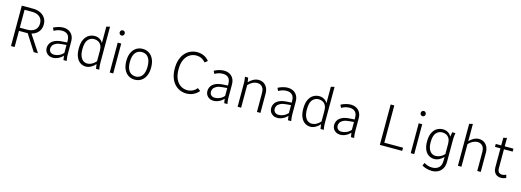

<svg xmlns="http://www.w3.org/2000/svg" viewBox="2 -1853 8594 3167"><g transform="rotate(15 4299.5 -269.0)"><path d="M110 0V-690H304Q372 -690 425.5 -665Q479 -640 510 -594Q541 -548 541 -483Q541 -407 497.5 -355.5Q454 -304 383 -286L571 0H498L322 -276H172V0ZM172 -330H299Q380 -330 428.5 -370Q477 -410 477 -483Q477 -557 428.5 -596.5Q380 -636 299 -636H172Z M686 -121Q686 -164 707.5 -201Q729 -238 778.5 -262.5Q828 -287 910 -292L990 -297V-324Q990 -398 955 -430.5Q920 -463 862 -463Q826 -463 792 -453.5Q758 -444 724 -424L700 -472Q736 -492 781 -505Q826 -518 866 -518Q919 -518 960.5 -496.5Q1002 -475 1026 -433Q1050 -391 1050 -327V-122Q1050 -97 1051 -79Q1052 -61 1055 -39L1061 0H1006L995 -74Q964 -37 917 -14.5Q870 8 824 8Q783 8 751.5 -9.5Q720 -27 703 -56Q686 -85 686 -121ZM745 -128Q745 -93 768 -69.5Q791 -46 834 -46Q875 -46 916.5 -64.5Q958 -83 990 -120V-254L917 -248Q848 -243 811 -223.5Q774 -204 759.5 -178.5Q745 -153 745 -128Z M1200 -250Q1200 -344 1228 -403Q1256 -462 1302.5 -490Q1349 -518 1404 -518Q1449 -518 1486.5 -497Q1524 -476 1546 -436V-717L1606 -731V-122Q1606 -97 1607 -79Q1608 -61 1611 -39L1617 0H1562L1550 -78Q1520 -41 1476 -16.5Q1432 8 1388 8Q1337 8 1294 -20Q1251 -48 1225.5 -105.5Q1200 -163 1200 -250ZM1261 -255Q1261 -181 1280 -135Q1299 -89 1330 -68Q1361 -47 1396 -47Q1437 -47 1476 -67.5Q1515 -88 1546 -125V-310Q1546 -362 1528 -396.5Q1510 -431 1478.5 -448.5Q1447 -466 1408 -466Q1344 -466 1302.5 -417.5Q1261 -369 1261 -255Z M1796 0V-510H1856V0ZM1783 -683Q1783 -702 1795.5 -715Q1808 -728 1826 -728Q1845 -728 1857 -715Q1869 -702 1869 -683Q1869 -665 1857 -652Q1845 -639 1826 -639Q1808 -639 1795.5 -652Q1783 -665 1783 -683Z M2011 -255Q2011 -341 2039 -399.5Q2067 -458 2115 -488Q2163 -518 2223 -518Q2283 -518 2331 -488Q2379 -458 2407 -399.5Q2435 -341 2435 -255Q2435 -170 2407 -111Q2379 -52 2331 -22Q2283 8 2223 8Q2163 8 2115 -22Q2067 -52 2039 -111Q2011 -170 2011 -255ZM2072 -256Q2072 -185 2091 -138.5Q2110 -92 2144.5 -69.5Q2179 -47 2224 -47Q2268 -47 2302 -69.5Q2336 -92 2355 -138.5Q2374 -185 2374 -256Q2374 -326 2355 -372Q2336 -418 2302 -440.5Q2268 -463 2224 -463Q2179 -463 2144.5 -440.5Q2110 -418 2091 -372Q2072 -326 2072 -256Z M2815 -345Q2815 -432 2838 -498Q2861 -564 2901.5 -608.5Q2942 -653 2994.5 -675.5Q3047 -698 3106 -698Q3167 -698 3219 -675Q3271 -652 3311 -602L3263 -565Q3233 -603 3193 -622Q3153 -641 3106 -641Q3044 -641 2992 -608Q2940 -575 2909.5 -509.5Q2879 -444 2879 -345Q2879 -246 2909.5 -180.5Q2940 -115 2991.5 -82Q3043 -49 3106 -49Q3152 -49 3195 -69.5Q3238 -90 3268 -128L3316 -91Q3276 -42 3220.5 -17Q3165 8 3106 8Q3046 8 2993.5 -14.5Q2941 -37 2900.5 -81.5Q2860 -126 2837.5 -192Q2815 -258 2815 -345Z M3431 -121Q3431 -164 3452.5 -201Q3474 -238 3523.5 -262.5Q3573 -287 3655 -292L3735 -297V-324Q3735 -398 3700 -430.5Q3665 -463 3607 -463Q3571 -463 3537 -453.5Q3503 -444 3469 -424L3445 -472Q3481 -492 3526 -505Q3571 -518 3611 -518Q3664 -518 3705.5 -496.5Q3747 -475 3771 -433Q3795 -391 3795 -327V-122Q3795 -97 3796 -79Q3797 -61 3800 -39L3806 0H3751L3740 -74Q3709 -37 3662 -14.5Q3615 8 3569 8Q3528 8 3496.5 -9.5Q3465 -27 3448 -56Q3431 -85 3431 -121ZM3490 -128Q3490 -93 3513 -69.5Q3536 -46 3579 -46Q3620 -46 3661.5 -64.5Q3703 -83 3735 -120V-254L3662 -248Q3593 -243 3556 -223.5Q3519 -204 3504.5 -178.5Q3490 -153 3490 -128Z M3969 -510H4024L4036 -432Q4067 -470 4112 -494Q4157 -518 4203 -518Q4249 -518 4286.5 -496.5Q4324 -475 4347 -432Q4370 -389 4370 -325V0H4310V-320Q4310 -372 4294.5 -403Q4279 -434 4253 -448.5Q4227 -463 4195 -463Q4153 -463 4112.5 -442.5Q4072 -422 4040 -385V0H3980V-388Q3980 -413 3979 -431Q3978 -449 3975 -471Z M4520 -121Q4520 -164 4541.5 -201Q4563 -238 4612.5 -262.5Q4662 -287 4744 -292L4824 -297V-324Q4824 -398 4789 -430.5Q4754 -463 4696 -463Q4660 -463 4626 -453.5Q4592 -444 4558 -424L4534 -472Q4570 -492 4615 -505Q4660 -518 4700 -518Q4753 -518 4794.5 -496.5Q4836 -475 4860 -433Q4884 -391 4884 -327V-122Q4884 -97 4885 -79Q4886 -61 4889 -39L4895 0H4840L4829 -74Q4798 -37 4751 -14.5Q4704 8 4658 8Q4617 8 4585.5 -9.5Q4554 -27 4537 -56Q4520 -85 4520 -121ZM4579 -128Q4579 -93 4602 -69.5Q4625 -46 4668 -46Q4709 -46 4750.5 -64.5Q4792 -83 4824 -120V-254L4751 -248Q4682 -243 4645 -223.5Q4608 -204 4593.5 -178.5Q4579 -153 4579 -128Z M5034 -250Q5034 -344 5062 -403Q5090 -462 5136.5 -490Q5183 -518 5238 -518Q5283 -518 5320.5 -497Q5358 -476 5380 -436V-717L5440 -731V-122Q5440 -97 5441 -79Q5442 -61 5445 -39L5451 0H5396L5384 -78Q5354 -41 5310 -16.5Q5266 8 5222 8Q5171 8 5128 -20Q5085 -48 5059.5 -105.5Q5034 -163 5034 -250ZM5095 -255Q5095 -181 5114 -135Q5133 -89 5164 -68Q5195 -47 5230 -47Q5271 -47 5310 -67.5Q5349 -88 5380 -125V-310Q5380 -362 5362 -396.5Q5344 -431 5312.5 -448.5Q5281 -466 5242 -466Q5178 -466 5136.5 -417.5Q5095 -369 5095 -255Z M5595 -121Q5595 -164 5616.5 -201Q5638 -238 5687.5 -262.5Q5737 -287 5819 -292L5899 -297V-324Q5899 -398 5864 -430.5Q5829 -463 5771 -463Q5735 -463 5701 -453.5Q5667 -444 5633 -424L5609 -472Q5645 -492 5690 -505Q5735 -518 5775 -518Q5828 -518 5869.5 -496.5Q5911 -475 5935 -433Q5959 -391 5959 -327V-122Q5959 -97 5960 -79Q5961 -61 5964 -39L5970 0H5915L5904 -74Q5873 -37 5826 -14.5Q5779 8 5733 8Q5692 8 5660.5 -9.5Q5629 -27 5612 -56Q5595 -85 5595 -121ZM5654 -128Q5654 -93 5677 -69.5Q5700 -46 5743 -46Q5784 -46 5825.5 -64.5Q5867 -83 5899 -120V-254L5826 -248Q5757 -243 5720 -223.5Q5683 -204 5668.5 -178.5Q5654 -153 5654 -128Z M6409 0V-690H6471V-54H6791V0Z M6936 0V-510H6996V0ZM6923 -683Q6923 -702 6935.5 -715Q6948 -728 6966 -728Q6985 -728 6997 -715Q7009 -702 7009 -683Q7009 -665 6997 -652Q6985 -639 6966 -639Q6948 -639 6935.5 -652Q6923 -665 6923 -683Z M7146 -255Q7146 -347 7174 -405Q7202 -463 7248.5 -490.5Q7295 -518 7350 -518Q7397 -518 7435.5 -496Q7474 -474 7496 -431L7508 -510H7563L7557 -471Q7554 -449 7553 -431Q7552 -413 7552 -388V-20Q7552 50 7525 97.5Q7498 145 7452 169Q7406 193 7348 193Q7302 193 7257 180.5Q7212 168 7176 147L7199 97Q7231 117 7265 127.5Q7299 138 7337 138Q7405 138 7448.5 100.5Q7492 63 7492 -25V-85Q7462 -51 7419.5 -29Q7377 -7 7334 -7Q7283 -7 7240 -34Q7197 -61 7171.5 -116Q7146 -171 7146 -255ZM7207 -260Q7207 -189 7226 -145.5Q7245 -102 7276 -82Q7307 -62 7342 -62Q7383 -62 7422 -80.5Q7461 -99 7492 -133V-310Q7492 -362 7474 -396.5Q7456 -431 7424.5 -448.5Q7393 -466 7354 -466Q7290 -466 7248.5 -418.5Q7207 -371 7207 -260Z M7742 0V-717L7802 -731V-436Q7833 -472 7877 -495Q7921 -518 7965 -518Q8011 -518 8048.5 -496.5Q8086 -475 8109 -432Q8132 -389 8132 -325V0H8072V-320Q8072 -397 8038 -430Q8004 -463 7957 -463Q7915 -463 7874.5 -442.5Q7834 -422 7802 -386V0Z M8252 -460V-510H8345V-640L8405 -654V-510H8554V-460H8405V-138Q8405 -89 8426.5 -68Q8448 -47 8482 -47Q8497 -47 8514.5 -51Q8532 -55 8551 -64L8564 -13Q8545 -3 8521.5 2.5Q8498 8 8476 8Q8437 8 8407.5 -9Q8378 -26 8361.5 -58Q8345 -90 8345 -135V-460Z"/></g></svg>

Font: Radio Canada Light
Style: Regular
Weight: 300
Designer: Charles Daoud, Etienne Aubert Bonn, Alexandre Saumier Demers, Jacques Le Bailly
Foundry: Radio-Canada
Version: Version 2.104;gftools[0.9.28.dev5+ged2979d]